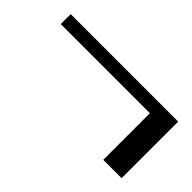

<svg xmlns="http://www.w3.org/2000/svg" viewBox="-41 -510 629 629"><g transform="rotate(45 274.0 -195.0)"><path d="M25 -280V-326H523V-280ZM438 -64V-307H523V-64Z"/></g></svg>

Font: Libre Bodoni Medium
Style: Italic
Weight: 500
Italic angle: -13°
Designer: Pablo Impallari, Rodrigo Fuenzalida
Foundry: Impallari Type
Version: Version 2.005;gftools[0.9.23]